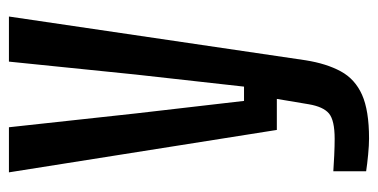

<svg xmlns="http://www.w3.org/2000/svg" viewBox="-228 -412 846 430"><g transform="rotate(-90 195.0 -197.0)"><path d="M100 206.5Q85 206.5 64 204.5Q43 202.5 26.5 200V126.5Q40 127.5 61.5 128.5Q83 129.5 99 129.5Q140.5 129.5 155.8 116.8Q171 104 176.5 71.5L188.5 0H119L24 -600H125L156 -315.5L184 -73.5H216L243 -315.5L272 -600H373L275 64.5Q267.5 111.5 250.2 143.2Q233 175 197.8 190.8Q162.5 206.5 100 206.5Z"/></g></svg>

Font: Big Shoulders Text Thin SemiBold
Style: Regular
Weight: 600
Version: Version 2.002